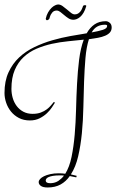

<svg xmlns="http://www.w3.org/2000/svg" viewBox="-20 -809 516 853"><path d="M318.8 -21Q311.5 -22.5 304.4 -23.9Q297.4 -25.4 290 -26.9Q273.4 -2.9 249.3 10.5Q225.1 23.9 191.9 23.9Q170.9 23.9 161.4 16.8Q151.9 9.8 151.9 0Q151.9 -6.8 158 -13.7Q164.1 -20.5 175.5 -26.1Q187 -31.7 203.6 -35.4Q220.2 -39.1 241.2 -39.1Q248.5 -39.1 255.9 -38.6Q263.2 -38.1 270 -37.1Q288.6 -66.9 297.9 -111.8Q307.1 -156.7 311.8 -210.2Q316.4 -263.7 317.9 -322Q319.3 -380.4 322.3 -436.8Q325.2 -493.2 331.5 -543.9Q337.9 -594.7 352.1 -632.8Q319.3 -629.4 282.7 -625.7Q246.1 -622.1 210.4 -614.3Q174.8 -606.4 142.3 -592.5Q109.9 -578.6 85 -555.4Q60.1 -532.2 45.4 -497.8Q30.8 -463.4 30.8 -414.1Q30.8 -393.6 36.6 -373.5Q42.5 -353.5 54.2 -337.9Q65.9 -322.3 83.7 -312.7Q101.6 -303.2 125 -303.2Q146 -303.2 161.4 -309.1Q176.8 -314.9 187.7 -323.2Q198.7 -331.5 206.3 -340.6Q213.9 -349.6 219.2 -356L224.1 -353Q219.7 -345.7 210.9 -332.3Q202.1 -318.8 188.5 -305.9Q174.8 -293 156 -283.4Q137.2 -273.9 112.8 -273.9Q85 -273.9 64 -284.9Q43 -295.9 28.8 -313.5Q14.6 -331.1 7.3 -352.8Q0 -374.5 0 -396Q0 -448.7 17.8 -487.5Q35.6 -526.4 65.2 -554Q94.7 -581.5 133.1 -599.9Q171.4 -618.2 211.9 -629.9Q252.4 -641.6 292.2 -648.7Q332 -655.8 365.2 -661.1Q379.4 -686.5 400.1 -700.7Q420.9 -714.8 450.2 -714.8Q459 -714.8 467.5 -707.8Q476.1 -700.7 476.1 -687Q476.1 -673.8 468.5 -665Q460.9 -656.2 447.3 -650.4Q433.6 -644.5 415.3 -641.1Q397 -637.7 375 -634.8Q363.8 -599.6 359.6 -550.8Q355.5 -502 353.5 -446.3Q351.6 -390.6 350.3 -331.5Q349.1 -272.5 343.8 -217.5Q338.4 -162.6 327.4 -115Q316.4 -67.4 294.9 -34.2Q301.3 -32.7 307.6 -31Q314 -29.3 320.8 -27.8ZM238.8 -4.9Q245.6 -9.8 252.2 -15.6Q258.8 -21.5 264.2 -28.8Q259.3 -29.8 254.9 -29.8Q250.5 -29.8 245.1 -29.8Q226.6 -29.8 214.6 -27.6Q202.6 -25.4 195.6 -22.2Q188.5 -19 185.8 -14.9Q183.1 -10.7 183.1 -6.8Q183.1 -1.5 187.7 1.7Q192.4 4.9 203.1 4.9Q211.4 4.9 220.2 2.9Q229 1 238.8 -4.9ZM446.8 -699.2Q427.2 -699.2 412.4 -691.2Q397.5 -683.1 387.2 -665Q418 -670.4 437 -676.5Q456.1 -682.6 456.1 -693.8Q456.1 -697.8 452.4 -698.5Q448.7 -699.2 446.8 -699.2ZM201.2 -732.9Q201.2 -727.1 197 -723.1Q192.9 -719.2 189 -719.2Q184.6 -719.2 183.1 -725.1Q186.5 -741.7 193.6 -753.9Q200.7 -766.1 208.7 -773.9Q216.8 -781.7 224.9 -785.4Q232.9 -789.1 238.3 -789.1Q248 -789.1 257.8 -782.2Q267.6 -775.4 277.1 -767.1Q286.6 -758.8 295.4 -752Q304.2 -745.1 312 -745.1Q320.3 -745.1 326.2 -748.5Q332 -752 336.4 -757.1Q340.8 -762.2 343.5 -768.3Q346.2 -774.4 348.1 -779.3V-780.3Q348.1 -782.7 351.1 -784.4Q354 -786.1 357.9 -786.1Q363.3 -786.1 363.3 -782.2Q358.4 -764.6 351.3 -752.7Q344.2 -740.7 336.2 -733.9Q328.1 -727.1 320.3 -724.1Q312.5 -721.2 306.2 -721.2Q294.4 -721.2 284.4 -727.5Q274.4 -733.9 265.4 -741.7Q256.3 -749.5 248 -755.9Q239.7 -762.2 231.9 -762.2Q219.2 -762.2 211.7 -752.9Q204.1 -743.7 201.2 -732.9Z"/></svg>

Font: Stalemate
Style: Regular
Weight: 400
Designer: Astigmatic (AOETI)
Foundry: Astigmatic (AOETI)
Version: Version 001.000